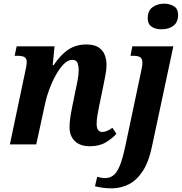

<svg xmlns="http://www.w3.org/2000/svg" viewBox="-20 -789 993 1049"><path d="M471 10Q417 10 388 -19Q359 -48 360 -96Q360 -118 364 -146Q368 -174 376 -213L392 -292Q397 -312 403.5 -347Q410 -382 410 -407Q410 -426 404 -444Q398 -462 375 -462Q351 -462 328 -438.5Q305 -415 284.5 -378Q264 -341 249.5 -301.5Q235 -262 228 -230L178 0H34L118 -399Q121 -412 123.5 -426Q126 -440 126 -450Q126 -469 114.5 -476.5Q103 -484 77 -484H60L71 -536H278L268 -433H273Q312 -491 354 -518.5Q396 -546 452 -546Q494 -546 518 -530.5Q542 -515 552 -489.5Q562 -464 562 -434Q562 -408 555.5 -376Q549 -344 544 -317L522 -211Q516 -182 512 -157.5Q508 -133 508 -112Q508 -68 539 -68Q563 -68 594 -91L616 -58Q594 -33 558.5 -11.5Q523 10 471 10ZM861 -629Q829 -629 808 -643.5Q787 -658 787 -689Q787 -731 814 -750Q841 -769 877 -769Q907 -769 930 -755Q953 -741 953 -708Q953 -668 928 -648.5Q903 -629 861 -629ZM594 240Q564 240 542.5 237Q521 234 499 229L511 177Q518 179 530.5 181.5Q543 184 553 184Q582 184 601.5 167.5Q621 151 636 112.5Q651 74 665 8L751 -399Q754 -413 756 -424Q758 -435 758 -445Q758 -467 747 -475.5Q736 -484 710 -484H693L703 -536H927L811 8Q793 96 759.5 146.5Q726 197 683.5 218Q641 239 594 240Z"/></svg>

Font: Noto Serif SemiCondensed
Style: Bold Italic
Weight: 700
Width: 4
Italic angle: -12°
Designer: Monotype Design Team
Foundry: Monotype Imaging Inc.
Version: Version 2.014